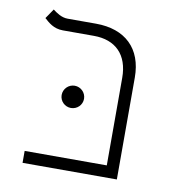

<svg xmlns="http://www.w3.org/2000/svg" viewBox="-72 -681 730 751"><g transform="rotate(10 293.0 -306.0)"><path d="M65.9 0H440.4V-404.8C440.4 -520 370.6 -585.9 254.4 -585.9H141.6C117.2 -585.9 96.7 -600.6 82 -611.8L55.7 -573.2C72.8 -558.1 93.8 -537.6 131.3 -537.6H254.4C340.8 -537.6 392.1 -486.8 392.1 -395V-47.4H65.9ZM214.8 -244.1C239.3 -244.1 259.3 -263.7 259.3 -288.1C259.3 -312.5 239.3 -332.5 214.8 -332.5C190.4 -332.5 170.4 -312.5 170.4 -288.1C170.4 -263.7 190.4 -244.1 214.8 -244.1Z"/></g></svg>

Font: Cascadia Code PL ExtraLight
Style: Regular
Weight: 200
Monospace: yes
Designer: Aaron Bell
Foundry: Saja Typeworks
Version: Version 2404.023